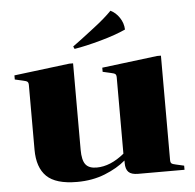

<svg xmlns="http://www.w3.org/2000/svg" viewBox="-52 -771 850 836"><g transform="rotate(-5 373.0 -353.0)"><path d="M517 -631Q474 -611 407.5 -592.5Q341 -574 291 -566L286 -577L324 -605Q333 -612 382 -649.5Q431 -687 461 -718Q484 -707 500 -683Q516 -659 517 -631ZM439 -448 404 -456V-474L646 -504H663V-48Q663 -37 667.5 -33Q672 -29 687 -26L722 -18V0H519Q490 0 477.5 -12.5Q465 -25 465 -52V-63Q429 -32 374 -10Q319 12 252 12Q159 12 119 -27Q79 -66 79 -144V-426Q79 -437 74.5 -441Q70 -445 55 -448L20 -456V-474L262 -504H279V-126Q279 -81 293.5 -62Q308 -43 342 -43Q402 -43 463 -93V-426Q463 -437 458.5 -441Q454 -445 439 -448Z"/></g></svg>

Font: Chonburi
Style: Regular
Weight: 400
Designer: Thanarat Vachiruckul and Stawix Ruecha
Foundry: Cadson Demak & Katatrad
Version: Version 1.000